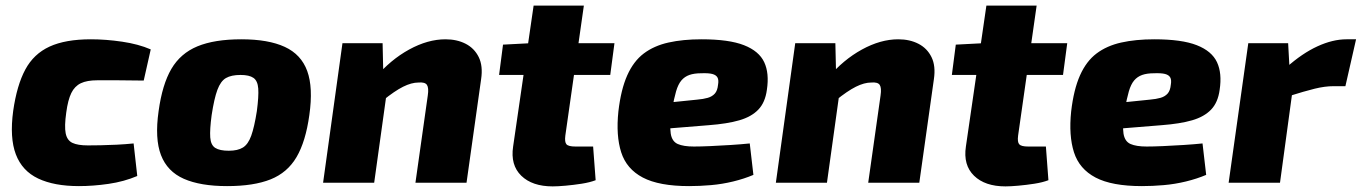

<svg xmlns="http://www.w3.org/2000/svg" viewBox="-20 -651 4851 684"><path d="M304 -511Q357 -511 415 -502.5Q473 -494 517 -475L492 -364Q441 -365 399 -365Q357 -365 327 -365Q290 -365 268 -354.5Q246 -344 234 -319.5Q222 -295 216 -250Q209 -201 214 -176Q219 -151 238 -142Q257 -133 293 -133Q312 -133 338.5 -133.5Q365 -134 395.5 -135.5Q426 -137 456 -140L469 -24Q422 -4 367 4Q312 12 261 12Q173 12 116 -15Q59 -42 36.5 -101Q14 -160 27 -256Q40 -347 70 -403Q100 -459 156.5 -485Q213 -511 304 -511Z M840 -511Q936 -511 994.5 -484Q1053 -457 1074.5 -398Q1096 -339 1082 -241Q1069 -147 1036.5 -91.5Q1004 -36 944 -12Q884 12 789 12Q694 12 635 -14Q576 -40 553.5 -98.5Q531 -157 545 -255Q558 -350 590.5 -405.5Q623 -461 683.5 -486Q744 -511 840 -511ZM837 -384Q804 -384 785 -373Q766 -362 754.5 -331Q743 -300 734 -241Q727 -189 729 -161.5Q731 -134 747 -124Q763 -114 795 -114Q827 -114 845.5 -125.5Q864 -137 875 -167.5Q886 -198 895 -255Q902 -308 900 -335.5Q898 -363 883 -373.5Q868 -384 837 -384Z M1567 -511Q1608 -511 1639 -495Q1670 -479 1685.5 -447.5Q1701 -416 1694 -369L1642 0H1460L1504 -311Q1508 -338 1501 -348.5Q1494 -359 1471 -357Q1446 -357 1416 -342Q1386 -327 1344 -293L1317 -374Q1371 -438 1437.5 -474.5Q1504 -511 1567 -511ZM1343 -497 1346 -365 1362 -352 1313 0H1131L1200 -497Z M2060 -631 1994 -168Q1991 -145 1998 -137Q2005 -129 2030 -129H2093L2102 -9Q2081 -1 2052 3.5Q2023 8 1995 10.5Q1967 13 1949 13Q1876 13 1837 -25Q1798 -63 1808 -129L1881 -631ZM2169 -497 2154 -384H1758L1772 -492L1868 -497Z M2479 -511Q2577 -511 2630.5 -490Q2684 -469 2702.5 -429.5Q2721 -390 2712 -331Q2706 -286 2681.5 -260.5Q2657 -235 2614 -222.5Q2571 -210 2505 -205L2246 -184L2258 -275L2463 -296Q2486 -298 2501.5 -302.5Q2517 -307 2526.5 -317.5Q2536 -328 2538 -349Q2541 -366 2536 -375Q2531 -384 2517.5 -387.5Q2504 -391 2478 -390Q2453 -390 2436 -384Q2419 -378 2407.5 -364.5Q2396 -351 2388.5 -325.5Q2381 -300 2374 -259Q2365 -203 2369.5 -175Q2374 -147 2394.5 -138Q2415 -129 2452 -129Q2475 -129 2510 -130.5Q2545 -132 2583.5 -134.5Q2622 -137 2651 -140L2664 -28Q2631 -14 2592 -4.5Q2553 5 2513 8.5Q2473 12 2435 12Q2328 12 2270 -18.5Q2212 -49 2193 -108.5Q2174 -168 2183 -254Q2192 -332 2214.5 -382.5Q2237 -433 2273.5 -460.5Q2310 -488 2361.5 -499.5Q2413 -511 2479 -511Z M3180 -511Q3221 -511 3252 -495Q3283 -479 3298.5 -447.5Q3314 -416 3307 -369L3255 0H3073L3117 -311Q3121 -338 3114 -348.5Q3107 -359 3084 -357Q3059 -357 3029 -342Q2999 -327 2957 -293L2930 -374Q2984 -438 3050.5 -474.5Q3117 -511 3180 -511ZM2956 -497 2959 -365 2975 -352 2926 0H2744L2813 -497Z M3673 -631 3607 -168Q3604 -145 3611 -137Q3618 -129 3643 -129H3706L3715 -9Q3694 -1 3665 3.5Q3636 8 3608 10.5Q3580 13 3562 13Q3489 13 3450 -25Q3411 -63 3421 -129L3494 -631ZM3782 -497 3767 -384H3371L3385 -492L3481 -497Z M4092 -511Q4190 -511 4243.5 -490Q4297 -469 4315.5 -429.5Q4334 -390 4325 -331Q4319 -286 4294.5 -260.5Q4270 -235 4227 -222.5Q4184 -210 4118 -205L3859 -184L3871 -275L4076 -296Q4099 -298 4114.5 -302.5Q4130 -307 4139.5 -317.5Q4149 -328 4151 -349Q4154 -366 4149 -375Q4144 -384 4130.5 -387.5Q4117 -391 4091 -390Q4066 -390 4049 -384Q4032 -378 4020.5 -364.5Q4009 -351 4001.5 -325.5Q3994 -300 3987 -259Q3978 -203 3982.5 -175Q3987 -147 4007.5 -138Q4028 -129 4065 -129Q4088 -129 4123 -130.5Q4158 -132 4196.5 -134.5Q4235 -137 4264 -140L4277 -28Q4244 -14 4205 -4.5Q4166 5 4126 8.5Q4086 12 4048 12Q3941 12 3883 -18.5Q3825 -49 3806 -108.5Q3787 -168 3796 -254Q3805 -332 3827.5 -382.5Q3850 -433 3886.5 -460.5Q3923 -488 3974.5 -499.5Q4026 -511 4092 -511Z M4569 -497 4575 -388 4591 -375 4540 0H4357L4427 -497ZM4811 -511 4773 -344H4731Q4700 -344 4663.5 -335Q4627 -326 4570 -308L4563 -411Q4619 -461 4673.5 -486Q4728 -511 4777 -511Z"/></svg>

Font: Exo 2 ExtraBold
Style: Italic
Weight: 800
Italic angle: -8°
Designer: Natanael Gama
Foundry: Natanael Gama
Version: Version 2.010